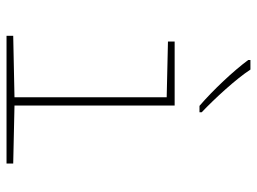

<svg xmlns="http://www.w3.org/2000/svg" viewBox="-122 -684 806 603"><g transform="rotate(90 281.5 -383.0)"><path d="M313 -606H333V-613C290 -654 229 -720 199 -766H169V-759C203 -713 263 -649 313 -606ZM93 0H494V-21L312 -25V-528H111V-507L286 -503V-25L93 -21Z"/></g></svg>

Font: Noto Sans Mono SemiCondensed Thin
Style: Regular
Weight: 100
Width: 4
Designer: Monotype Design Team
Foundry: Monotype Imaging Inc.
Version: Version 2.014